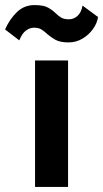

<svg xmlns="http://www.w3.org/2000/svg" viewBox="-63 -736 406 756"><path d="M75 0V-498H205V0ZM207 -569Q173.5 -569 155 -579.5Q136.5 -590 123 -602Q112.5 -612 100.8 -619.5Q89 -627 71 -627Q54.5 -627 39 -615.5Q23.5 -604 13 -577L-43 -620Q-25.5 -660 3.2 -688Q32 -716 73 -716Q108.5 -716 126.2 -706Q144 -696 156 -684Q166.5 -673.5 177.8 -666.8Q189 -660 209 -660Q227 -660 242 -673.2Q257 -686.5 262 -714L323 -669Q319.5 -644.5 303 -621.5Q286.5 -598.5 261.5 -583.8Q236.5 -569 207 -569Z"/></svg>

Font: Alatsi
Style: Regular
Weight: 400
Designer: Spyros Zevelakis, Eben Sorkin
Foundry: www.sorkintype.com
Version: Version 1.008; ttfautohint (v1.8.4.7-5d5b)